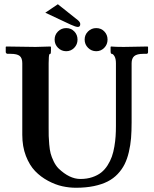

<svg xmlns="http://www.w3.org/2000/svg" viewBox="-20 -864 718 896"><path d="M207 -568.8V-268.1Q207 -241.7 207.3 -229.2Q207.5 -216.8 209.7 -190.7Q211.9 -164.6 216.3 -147.9Q220.7 -131.3 230.2 -111.6Q239.7 -91.8 252.9 -78.1Q304.2 -28.8 355 -28.8Q385.7 -28.8 410.4 -37.1Q435.1 -45.4 452.1 -58.8Q469.2 -72.3 481.9 -92.3Q494.6 -112.3 502 -133.1Q509.3 -153.8 513.7 -179.9Q518.1 -206.1 519.5 -228Q521 -250 521 -275.9V-568.8Q521 -589.8 514.4 -601.3Q507.8 -612.8 501 -612.8Q496.1 -612.8 496.1 -626V-645L498 -647Q518.1 -645 557.1 -645L668.9 -647L670.9 -645V-621.1Q670.9 -612.8 663.1 -612.8H648.9Q619.1 -612.8 606.7 -602.3Q594.2 -591.8 594.2 -568.8V-293Q594.2 -252.4 591.6 -219.7Q588.9 -187 581.3 -154.5Q573.7 -122.1 561.5 -97.7Q549.3 -73.2 529.3 -52Q509.3 -30.8 482.4 -17.1Q455.6 -3.4 418.2 4.4Q380.9 12.2 334 12.2Q302.7 12.2 270.5 5.1Q238.3 -2 204.1 -20.3Q169.9 -38.6 143.8 -65.7Q117.7 -92.8 100.8 -136.5Q84 -180.2 84 -234.9V-568.8Q84 -593.3 71.8 -603Q59.6 -612.8 29.8 -612.8H16.1Q12.2 -612.8 9.5 -615.2Q6.8 -617.7 6.8 -621.1V-645L8.8 -647Q106 -645 146 -645L215.8 -647L217.8 -645V-627.9Q217.8 -612.8 214.8 -612.8Q211.9 -612.8 210.4 -610.4Q209 -607.9 208 -597.9Q207 -587.9 207 -568.8ZM289.1 -625Q266.6 -625 250.7 -640.9Q234.9 -656.7 234.9 -679.2Q234.9 -701.7 250.7 -717.3Q266.6 -732.9 289.1 -732.9Q311.5 -732.9 326.7 -717.3Q341.8 -701.7 341.8 -679.2Q341.8 -656.7 326.4 -640.9Q311 -625 289.1 -625ZM429.2 -625Q406.7 -625 390.9 -640.9Q375 -656.7 375 -679.2Q375 -701.7 390.9 -717.3Q406.7 -732.9 429.2 -732.9Q451.7 -732.9 466.8 -717.3Q481.9 -701.7 481.9 -679.2Q481.9 -656.7 466.6 -640.9Q451.2 -625 429.2 -625ZM250 -844.2 343.3 -770Q354.5 -760.7 354.5 -751.5Q354.5 -738.3 343.3 -738.3Q333.5 -738.3 310.1 -749L191.4 -804.7Z"/></svg>

Font: Linux Libertine G
Style: Semibold
Weight: 600
Designer: Philipp H. Poll
Foundry: Philipp H. Poll
Version: Version 5.1.1